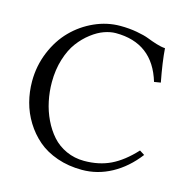

<svg xmlns="http://www.w3.org/2000/svg" viewBox="-100 -754 844 863"><g transform="rotate(15 322.0 -323.0)"><path d="M355.5 12.2Q293 12.2 239.7 -6.3Q186.5 -24.9 149.7 -56.6Q112.8 -88.4 86.9 -130.4Q61 -172.4 48.8 -219.2Q36.6 -266.1 36.6 -314.9Q36.6 -386.7 63.2 -451.2Q89.8 -515.6 134 -560.5Q178.2 -605.5 236.3 -631.6Q294.4 -657.7 356 -657.7Q397.5 -657.7 433.6 -651.1Q469.7 -644.5 490 -636.5Q510.3 -628.4 533.7 -621.1Q557.1 -613.8 575.2 -612.8Q579.6 -550.3 597.2 -458.5L566.9 -453.6Q516.6 -621.1 344.7 -621.1Q319.8 -621.1 291.3 -611.1Q262.7 -601.1 232.7 -578.1Q202.6 -555.2 178.5 -522.9Q154.3 -490.7 138.9 -441.4Q123.5 -392.1 123.5 -334Q123.5 -289.6 132.6 -246.3Q141.6 -203.1 160.4 -163.8Q179.2 -124.5 205.8 -94.5Q232.4 -64.5 271 -46.9Q309.6 -29.3 354.5 -29.3Q423.8 -29.3 478 -55.4Q532.2 -81.5 585.9 -139.6L608.9 -125Q558.1 -58.6 492.9 -23.2Q427.7 12.2 355.5 12.2Z"/></g></svg>

Font: Libertinage
Style: l
Weight: 400
Designer: OSP
Foundry: OSP
Version: Version 1.0; 2008; OFL relea